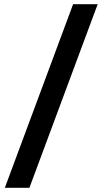

<svg xmlns="http://www.w3.org/2000/svg" viewBox="-20 -752 523 914"><path d="M120 142H3L328 -732H445Z"/></svg>

Font: Arima Koshi Semi Bold
Style: Regular
Weight: 600
Designer: Joana Correia and Natanael Gama
Foundry: NDISCOVER
Version: Version 1.019;PS 001.019;hotconv 1.0.88;makeotf.lib2.5.64775